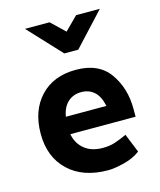

<svg xmlns="http://www.w3.org/2000/svg" viewBox="-114 -835 773 929"><g transform="rotate(-15 272.5 -370.5)"><path d="M100 -753H223L291 -688L356 -753H475L323 -589H253ZM313 12Q187 12 114.5 -57Q42 -126 42 -242Q42 -358 107.5 -428Q173 -498 286 -498Q400 -498 453.5 -422.5Q507 -347 507 -244V-204H180Q189 -156 224 -127.5Q259 -99 316 -99Q349 -99 375.5 -107.5Q402 -116 437 -132L475 -38Q441 -12 392.5 0Q344 12 313 12ZM384 -291Q374 -340 348 -363.5Q322 -387 283 -387Q243 -387 216 -362.5Q189 -338 181 -291Z"/></g></svg>

Font: Palanquin Dark
Style: Regular
Weight: 400
Designer: Pria Ravichandran
Version: Version 1.001